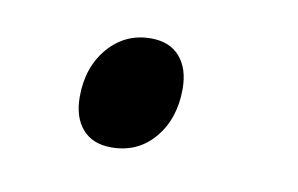

<svg xmlns="http://www.w3.org/2000/svg" viewBox="-33 -182 376 242"><g transform="rotate(10 154.5 -61.0)"><path d="M69 -45Q69 -83 90.5 -108Q112 -133 145 -133Q169 -133 182 -118Q195 -103 195 -77Q195 -39 174 -14Q153 11 119 11Q95 11 82 -4Q69 -19 69 -45Z"/></g></svg>

Font: Andada Pro Medium
Style: Italic
Weight: 500
Italic angle: -7°
Designer: Carolina Giovagnoli
Foundry: Huerta Tipografica
Version: Version 3.005; ttfautohint (v1.8.4)